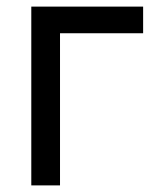

<svg xmlns="http://www.w3.org/2000/svg" viewBox="-20 -561 474 581"><path d="M413.1 -541V-460.4H161.6V0H74.7V-541Z"/></svg>

Font: Inter 17pt
Style: Regular
Weight: 400
Version: Version 4.001;git-66647c0bb